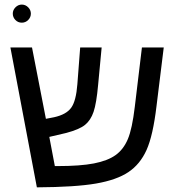

<svg xmlns="http://www.w3.org/2000/svg" viewBox="-20 -804 770 829"><path d="M326.2 -599.1H418.9L403.8 -439Q396.5 -357.4 384 -321Q371.6 -284.7 347.2 -264.9Q322.8 -245.1 266.1 -230L192.9 -212.9L216.8 -86.9H228.5Q326.7 -86.9 385.7 -98.4Q444.8 -109.9 479 -134.3Q513.2 -158.7 532 -203.4Q550.8 -248 562 -342.8L592.8 -599.1H687L655.8 -346.2Q640.6 -218.3 612.8 -156.5Q585 -94.7 534.2 -60.8Q483.4 -26.9 394.3 -11.5Q305.2 3.9 139.2 4.9L24.9 -599.1H118.2L178.2 -291L213.9 -297.9Q266.6 -309.6 287.6 -339.1Q308.6 -368.7 314 -439.9ZM35.2 -745.1Q35.2 -760.7 46.9 -772.5Q58.6 -784.2 74.2 -784.2Q89.8 -784.2 101.6 -772.5Q113.3 -760.7 113.3 -745.1Q113.3 -729.5 101.8 -717.8Q90.3 -706.1 74.2 -706.1Q57.6 -706.1 46.4 -717.8Q35.2 -729.5 35.2 -745.1Z"/></svg>

Font: Arial
Style: Regular
Weight: 400
Designer: Steve Matteson
Foundry: Ascender Corporation
Version: Version 2.00.3